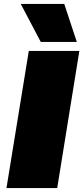

<svg xmlns="http://www.w3.org/2000/svg" viewBox="-20 -960 425 980"><path d="M13 0 127 -700H385L272 0ZM188 -746 86 -940H308L372 -746Z"/></svg>

Font: Georama Extended Black
Style: Italic
Weight: 900
Width: 7
Italic angle: -9°
Designer: Jean-Baptiste Levee
Foundry: Production Type
Version: Version 1.000